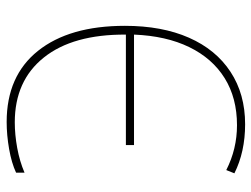

<svg xmlns="http://www.w3.org/2000/svg" viewBox="-112 -652 774 591"><g transform="rotate(90 275.5 -357.0)"><path d="M356 10Q214 10 137 -86.5Q60 -183 60 -354Q60 -468 96.5 -551Q133 -634 201.5 -679Q270 -724 363 -724Q448 -724 514 -691L504 -666Q439 -699 366 -699Q282 -699 221 -661Q160 -623 125.5 -552Q91 -481 87 -382H427V-357H87Q86 -194 157.5 -104.5Q229 -15 357 -15Q395 -15 436 -22.5Q477 -30 512 -45V-19Q482 -5 439 2.5Q396 10 356 10Z"/></g></svg>

Font: Noto Sans SemiCondensed Thin
Style: Regular
Weight: 100
Width: 4
Designer: Monotype Design Team
Foundry: Monotype Imaging Inc.
Version: Version 2.013; ttfautohint (v1.8.4.7-5d5b)